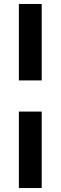

<svg xmlns="http://www.w3.org/2000/svg" viewBox="-20 -745 305 967"><path d="M75 -340V-725H190V-340ZM75 202V-183H190V202Z"/></svg>

Font: Archivo SemiBold ExtraBold
Style: Italic
Weight: 800
Italic angle: -10°
Version: Version 2.001